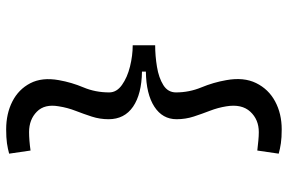

<svg xmlns="http://www.w3.org/2000/svg" viewBox="-176 -658 938 626"><g transform="rotate(-90 293.0 -345.0)"><path d="M184.1 104.5Q157.2 104.5 138.9 101.8Q120.6 99.1 105 94.7L115.2 24.9Q131.8 26.9 147.2 28.3Q162.6 29.8 175.3 29.8Q216.3 29.8 241.9 2Q267.6 -25.9 259.3 -76.2Q254.9 -103.5 244.9 -129.4Q234.9 -155.3 226.1 -182.1Q217.3 -209 217.3 -238.3Q217.3 -284.2 258.3 -310.8Q299.3 -337.4 372.6 -338.4V-351.1Q299.3 -352.1 258.3 -380.1Q217.3 -408.2 217.3 -460Q217.3 -488.3 225.8 -514.6Q234.4 -541 244.6 -567.4Q254.9 -593.8 259.3 -622.1Q267.6 -668.5 241.9 -693.8Q216.3 -719.2 175.3 -719.2Q162.6 -719.2 147.2 -718Q131.8 -716.8 115.2 -714.4L105 -784.2Q120.6 -788.6 138.9 -791.3Q157.2 -793.9 184.1 -793.9Q235.4 -793.9 275.1 -773.7Q314.9 -753.4 334.7 -715.1Q354.5 -676.8 344.7 -622.1Q337.4 -580.6 321 -541.7Q304.7 -502.9 304.7 -458Q304.7 -433.6 329.1 -416.3Q353.5 -398.9 389.2 -390.1Q424.8 -381.3 458.5 -381.3V-308.1Q423.8 -308.1 388.2 -302.2Q352.5 -296.4 328.6 -281.5Q304.7 -266.6 304.7 -240.2Q304.7 -197.3 321 -157.7Q337.4 -118.2 344.7 -76.2Q355 -19.5 335.2 21Q315.4 61.5 275.4 83Q235.4 104.5 184.1 104.5Z"/></g></svg>

Font: Cascadia Mono SemiLight
Style: Regular
Weight: 350
Monospace: yes
Designer: Aaron Bell
Foundry: Saja Typeworks
Version: Version 2404.023; ttfautohint (v1.8.4)